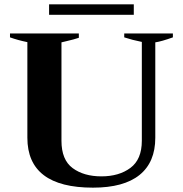

<svg xmlns="http://www.w3.org/2000/svg" viewBox="-20 -854 842 884"><path d="M206 -834H596V-786H206ZM106 -220V-660Q62 -669 26 -682V-700H343V-680Q323 -673 284 -664L263 -659V-206Q263 -118 314.5 -80Q366 -42 447 -42Q528 -42 580.5 -81Q633 -120 633 -206V-661Q588 -670 552 -682V-700H776V-682Q723 -663 695 -659V-220Q695 -107 622.5 -48.5Q550 10 408 10Q106 10 106 -220Z"/></svg>

Font: Trirong Bold
Style: Regular
Weight: 700
Designer: Katatrad Team
Foundry: CadsonDemak
Version: Version 1.000